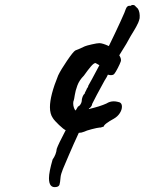

<svg xmlns="http://www.w3.org/2000/svg" viewBox="-20 -717 596 792"><path d="M556 -642Q554 -632 550 -623Q546 -614 541.5 -606Q537 -598 534 -593Q520 -571 501 -536L472 -489Q482 -473 478 -463Q475 -454 466 -436.5Q457 -419 452 -413Q448 -407 437 -407Q433 -407 425 -409Q422 -401 411 -384Q398 -361 379.5 -326Q361 -291 360 -288Q360 -281 351 -272Q348 -272 346 -267Q393 -278 419 -290Q433 -299 449 -299Q456 -299 463 -297.5Q470 -296 473 -295Q483 -291 483 -277Q483 -264 474 -250Q465 -236 449 -227Q432 -218 420 -209Q408 -200 408 -195Q406 -195 400 -192.5Q394 -190 392 -191Q381 -190 358 -184Q335 -178 328 -174Q316 -169 305 -169L284 -123Q279 -111 263.5 -76Q248 -41 239.5 -19.5Q231 2 230 13Q228 37 225.5 44.5Q223 52 214 54Q182 61 182 18Q182 -7 197 -59Q212 -80 214 -103Q220 -121 251 -180Q243 -183 223.5 -201.5Q204 -220 198 -230Q186 -247 186 -275Q186 -323 220 -406Q231 -429 256.5 -466.5Q282 -504 291 -509Q294 -510 305 -514.5Q316 -519 330 -526Q337 -529 359 -534Q381 -539 390 -539Q403 -539 429 -527Q455 -580 476.5 -627Q498 -674 499 -680Q502 -688 506.5 -691Q511 -694 519 -693Q525 -699 535 -695L549 -681Q558 -666 556 -642ZM390 -448 374 -457Q367 -457 355 -443Q343 -429 326 -405Q307 -386 299 -364Q291 -342 288.5 -325Q286 -308 284 -302Q282 -299 282 -290Q282 -281 285 -272.5Q288 -264 292 -261L302 -278Q306 -278 311 -285Q316 -292 317 -299Q317 -308 320.5 -317.5Q324 -327 329 -330Q329 -333 333.5 -341Q338 -349 338 -351Q339 -353 341.5 -356Q344 -359 344 -363Q353 -378 390 -448Z"/></svg>

Font: Caveat
Style: Bold
Weight: 700
Designer: Pablo Impallari
Foundry: Pablo Impallari
Version: Version 1.500; ttfautohint (v1.6)